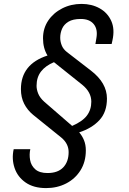

<svg xmlns="http://www.w3.org/2000/svg" viewBox="-20 -735 658 982"><path d="M216 227Q152 227 111 198.5Q70 170 54.5 124Q39 78 50 28H135Q129 55 134 83.5Q139 112 160.5 131Q182 150 223 150Q276 150 303.5 121Q331 92 331 43Q331 0 294 -31L149 -148Q120 -172 103.5 -204.5Q87 -237 87 -279Q87 -407 223 -451Q200 -488 200 -539Q200 -590 226.5 -629.5Q253 -669 298 -692Q343 -715 397 -715Q449 -715 489.5 -692.5Q530 -670 549 -628Q568 -586 555 -528L551 -510H468L473 -540Q481 -585 459.5 -611.5Q438 -638 393 -638Q353 -638 330 -624Q307 -610 297.5 -588Q288 -566 288 -542Q288 -523 295.5 -503.5Q303 -484 322 -469L445 -374Q527 -311 527 -231Q527 -162 488.5 -120.5Q450 -79 385 -58Q400 -41 409.5 -18Q419 5 419 34Q419 93 391.5 136.5Q364 180 318 203.5Q272 227 216 227ZM206 -215 349 -91Q402 -114 424.5 -144Q447 -174 447 -215Q447 -264 400 -302L256 -417Q213 -399 190 -369.5Q167 -340 167 -296Q167 -277 175.5 -256Q184 -235 206 -215Z"/></svg>

Font: Fragment Mono
Style: Italic
Weight: 400
Italic angle: -12°
Designer: Wei Huang based on Nimbus Sans by URW Studio, based on Helvetica by Max Miedinger.
Foundry: Wei Huang
Version: Version 1.011; ttfautohint (v1.8.4.7-5d5b)